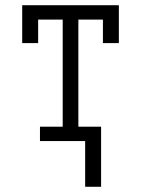

<svg xmlns="http://www.w3.org/2000/svg" viewBox="-20 -540 540 735"><path d="M306 175V0H133V-55H220V-465H126V-375H65V-520H435V-375H374V-465H280V-55H367V175Z"/></svg>

Font: Iosevka Curly Slab Light
Style: Regular
Weight: 300
Monospace: yes
Designer: Belleve Invis
Foundry: Belleve Invis
Version: Version 22.1.2; ttfautohint (v1.8.4)